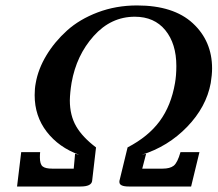

<svg xmlns="http://www.w3.org/2000/svg" viewBox="-20 -678 791 698"><path d="M511.2 -119.1 497.1 -64.9H570.8Q597.7 -64.9 611.3 -75.4Q625 -85.9 636.2 -125H705.1L674.8 0H448.2Q414.1 0 414.1 -16.1V-20L443.8 -142.1Q519 -181.2 560.5 -237.5Q602.1 -293.9 616.2 -376Q621.1 -403.8 621.1 -438Q621.1 -519 581.1 -568.1Q541 -617.2 470.2 -617.2Q383.3 -617.2 320.6 -547.1Q257.8 -477.1 240.2 -377Q234.4 -341.8 233.9 -313Q233.9 -258.8 256.8 -219Q279.8 -179.2 329.1 -142.1L314.9 -20Q312 0 272.9 0H42L57.1 -125H126Q125 -118.2 125 -106Q125 -81.1 135 -73Q145 -64.9 169.9 -64.9H248Q249 -73.7 250.5 -91.8Q252 -109.9 252.9 -119.1L268.1 -115.2Q193.8 -142.1 149.9 -199Q106 -255.9 106 -332Q106 -356 109.9 -376Q118.7 -426.8 148.4 -476.3Q178.2 -525.9 223.6 -566.9Q269 -607.9 335.4 -633.1Q401.9 -658.2 478 -658.2Q610.8 -658.2 680.9 -593.5Q751 -528.8 751 -429.2Q751 -406.2 746.1 -376Q730 -289.1 660.4 -217Q590.8 -145 495.1 -115.2Z"/></svg>

Font: Linux Libertine
Style: Semibold Italic
Weight: 600
Italic angle: -11.5°
Designer: Philipp H. Poll
Foundry: Philipp H. Poll
Version: Version 5.1.2 ; ttfautohint (v0.9)